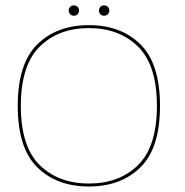

<svg xmlns="http://www.w3.org/2000/svg" viewBox="-20 -689 688 714"><path d="M310.5 4.5Q191 4.5 118.5 -67Q46 -138.5 46 -295Q46 -452 118.5 -523.8Q191 -595.5 310.5 -595.5Q430 -595.5 502.5 -523.8Q575 -452 575 -295Q575 -138.5 502.5 -67Q430 4.5 310.5 4.5ZM310.5 -6.5Q423.5 -6.5 493.5 -75.2Q563.5 -144 563.5 -295Q563.5 -446.5 493.5 -515.5Q423.5 -584.5 310.5 -584.5Q197.5 -584.5 127.5 -515.5Q57.5 -446.5 57.5 -295Q57.5 -144 127.5 -75.2Q197.5 -6.5 310.5 -6.5ZM367 -630.5Q359 -630.5 353.5 -636Q348 -641.5 348 -649.5Q348 -658 353.5 -663.5Q359 -669 367 -669Q375.5 -669 381 -663.5Q386.5 -658 386.5 -649.5Q386.5 -641.5 381 -636Q375.5 -630.5 367 -630.5ZM254.5 -630.5Q246.5 -630.5 241 -636Q235.5 -641.5 235.5 -649.5Q235.5 -658 241 -663.5Q246.5 -669 254.5 -669Q263 -669 268.5 -663.5Q274 -658 274 -649.5Q274 -641.5 268.5 -636Q263 -630.5 254.5 -630.5Z"/></svg>

Font: Anybody ExtraExpanded Thin
Style: Regular
Weight: 100
Width: 8
Designer: Tyler Finck
Foundry: Etcetera Type Company
Version: Version 1.010; ttfautohint (v1.8.3) -l 8 -r 50 -G 200 -x 14 